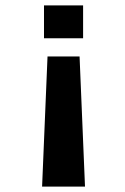

<svg xmlns="http://www.w3.org/2000/svg" viewBox="-20 -519 461 707"><path d="M135 168 155 -311H273L293 168ZM142 -378V-499H286V-378Z"/></svg>

Font: Maven Pro ExtraBold
Style: Regular
Weight: 800
Designer: Joe Prince
Foundry: Joe Prince
Version: Version 2.100